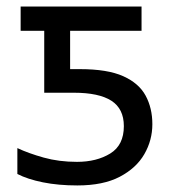

<svg xmlns="http://www.w3.org/2000/svg" viewBox="-20 -556 530 586"><path d="M216 10Q158 10 111 0.5Q64 -9 33 -25V-104Q67 -88 113.5 -75Q160 -62 215 -62Q275 -62 316.5 -87.5Q358 -113 358 -171Q358 -224 320 -248.5Q282 -273 205 -273H115V-462H43V-536H412V-462H194V-345H224Q308 -345 356 -323.5Q404 -302 424.5 -264Q445 -226 445 -177Q445 -128 420.5 -85.5Q396 -43 345.5 -16.5Q295 10 216 10Z"/></svg>

Font: Noto Sans Historical
Style: Regular
Weight: 400
Designer: Monotype Design Team
Foundry: Monotype Imaging Inc.
Version: Version 2.013; ttfautohint (v1.8.4.7-5d5b)